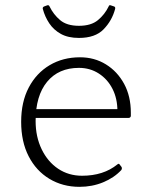

<svg xmlns="http://www.w3.org/2000/svg" viewBox="-20 -717 577 744"><path d="M288 7Q223 7 171.5 -24Q120 -55 91 -111.5Q62 -168 62 -245Q62 -322 91.5 -378Q121 -434 172.5 -464.5Q224 -495 290 -495Q346 -495 390.5 -467.5Q435 -440 461 -392Q487 -344 487 -280Q487 -277 487 -273.5Q487 -270 487 -267Q485 -260 478 -260H104V-294H452L434 -274Q434 -277 434.5 -280.5Q435 -284 435 -287Q435 -335 416 -372.5Q397 -410 363 -432Q329 -454 286 -454Q207 -454 162.5 -400Q118 -346 118 -248Q118 -187 141.5 -138.5Q165 -90 205.5 -63Q246 -36 298 -36Q381 -36 435 -80Q441 -85 444 -79L451 -70Q454 -64 450 -58Q422 -28 379.5 -10.5Q337 7 288 7ZM286 -570Q244 -570 216 -585.5Q188 -601 171 -626.5Q154 -652 146 -682Q144 -689 151 -692L162 -696Q169 -699 172 -692Q187 -661 213 -639Q239 -617 286 -617Q333 -617 359.5 -639Q386 -661 401 -692Q403 -699 410 -696L422 -692Q428 -690 426 -682Q414 -637 381.5 -603.5Q349 -570 286 -570Z"/></svg>

Font: Hahmlet ExtraLight
Style: Regular
Weight: 250
Designer: Minjoo Ham & Mark Frömberg
Foundry: hypertype
Version: Version 1.002